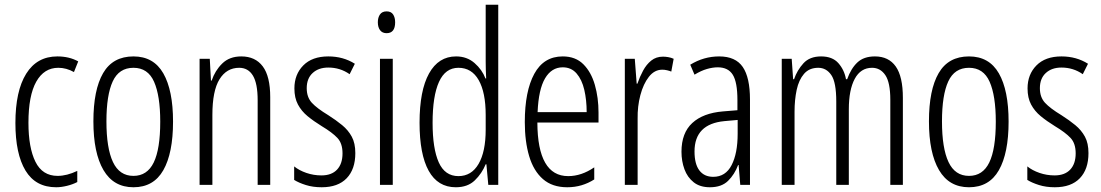

<svg xmlns="http://www.w3.org/2000/svg" viewBox="-20 -780 4645 810"><path d="M217 10Q130 10 87.5 -60.5Q45 -131 45 -261Q45 -396 90.5 -469Q136 -542 222 -542Q272 -542 310 -521L292 -476Q260 -494 226 -494Q166 -494 133 -435.5Q100 -377 100 -262Q100 -157 129.5 -97.5Q159 -38 223 -38Q262 -38 306 -59V-12Q287 -2 262.5 4Q238 10 217 10Z M710 -267Q710 -134 669 -62Q628 10 543 10Q459 10 416.5 -62.5Q374 -135 374 -268Q374 -401 415 -471.5Q456 -542 543 -542Q628 -542 669 -470.5Q710 -399 710 -267ZM429 -268Q429 -155 456.5 -96.5Q484 -38 543 -38Q601 -38 628.5 -94.5Q656 -151 656 -267Q656 -376 630 -435Q604 -494 543 -494Q482 -494 455.5 -436.5Q429 -379 429 -268Z M998 -542Q1057 -542 1088.5 -500Q1120 -458 1120 -370V0H1067V-357Q1067 -428 1047 -461Q1027 -494 989 -494Q936 -494 906 -445.5Q876 -397 876 -295V0H822V-532H865L870 -440H873Q887 -482 917.5 -512Q948 -542 998 -542Z M1479 -134Q1479 -66 1442.5 -28Q1406 10 1337 10Q1300 10 1270 0.5Q1240 -9 1221 -21V-78Q1242 -61 1272.5 -50.5Q1303 -40 1336 -40Q1379 -40 1402 -64.5Q1425 -89 1425 -133Q1425 -175 1403.5 -198Q1382 -221 1337 -248Q1303 -269 1277.5 -290Q1252 -311 1237 -339Q1222 -367 1222 -407Q1222 -466 1259.5 -504Q1297 -542 1365 -542Q1428 -542 1477 -511L1455 -467Q1415 -495 1365 -495Q1324 -495 1299 -472Q1274 -449 1274 -408Q1274 -370 1295.5 -346.5Q1317 -323 1365 -294Q1398 -273 1423.5 -252Q1449 -231 1464 -203.5Q1479 -176 1479 -134Z M1611 -732Q1630 -732 1638.5 -719Q1647 -706 1647 -686Q1647 -640 1611 -640Q1593 -640 1583.5 -652.5Q1574 -665 1574 -686Q1574 -706 1583 -719Q1592 -732 1611 -732ZM1637 -532V0H1583V-532Z M1903 10Q1827 10 1788.5 -59.5Q1750 -129 1750 -262Q1750 -398 1790 -470Q1830 -542 1904 -542Q1950 -542 1982 -514Q2014 -486 2028 -449H2031Q2030 -469 2029.5 -486Q2029 -503 2029 -520V-760H2082V0H2040L2032 -87H2029Q2013 -48 1983 -19Q1953 10 1903 10ZM1914 -37Q1969 -37 1999 -88.5Q2029 -140 2029 -233V-295Q2029 -390 1999.5 -442Q1970 -494 1914 -494Q1859 -494 1832 -434.5Q1805 -375 1805 -262Q1805 -153 1831 -95Q1857 -37 1914 -37Z M2354 -542Q2408 -542 2441 -509Q2474 -476 2489.5 -422Q2505 -368 2505 -305V-263H2247Q2248 -37 2377 -37Q2433 -37 2487 -74V-23Q2462 -7 2433.5 1.5Q2405 10 2373 10Q2310 10 2270.5 -24.5Q2231 -59 2212.5 -121Q2194 -183 2194 -265Q2194 -395 2234 -468.5Q2274 -542 2354 -542ZM2354 -496Q2307 -496 2279.5 -449.5Q2252 -403 2248 -307H2455Q2455 -358 2445 -401Q2435 -444 2412.5 -470Q2390 -496 2354 -496Z M2777 -541Q2787 -541 2799 -539Q2811 -537 2822 -532L2812 -478Q2805 -481 2794.5 -483.5Q2784 -486 2774 -486Q2741 -486 2717.5 -456Q2694 -426 2681.5 -378.5Q2669 -331 2670 -279V0H2616V-532H2658L2666 -427H2669Q2679 -456 2693 -482Q2707 -508 2727.5 -524.5Q2748 -541 2777 -541Z M3014 -542Q3083 -542 3113.5 -497.5Q3144 -453 3144 -360V0H3103L3096 -84H3094Q3079 -44 3051.5 -17Q3024 10 2975 10Q2933 10 2906.5 -11Q2880 -32 2867.5 -66Q2855 -100 2855 -140Q2855 -219 2900.5 -261Q2946 -303 3030 -310L3091 -315V-358Q3091 -433 3071.5 -464.5Q3052 -496 3008 -496Q2987 -496 2962.5 -489Q2938 -482 2910 -465L2892 -507Q2949 -542 3014 -542ZM3036 -269Q2910 -257 2910 -141Q2910 -88 2930.5 -61Q2951 -34 2989 -34Q3041 -34 3066.5 -83.5Q3092 -133 3092 -216V-274Z M3671 -542Q3729 -542 3759 -499.5Q3789 -457 3789 -367V0H3736V-359Q3736 -432 3715 -463Q3694 -494 3659 -494Q3611 -494 3586 -447.5Q3561 -401 3561 -319V0H3508V-352Q3508 -433 3487 -463.5Q3466 -494 3432 -494Q3394 -494 3372 -468.5Q3350 -443 3341 -401Q3332 -359 3332 -309V0H3278V-532H3320L3326 -446H3330Q3343 -484 3369.5 -513Q3396 -542 3444 -542Q3492 -542 3517 -513.5Q3542 -485 3549 -446H3554Q3570 -491 3597 -516.5Q3624 -542 3671 -542Z M4235 -267Q4235 -134 4194 -62Q4153 10 4068 10Q3984 10 3941.5 -62.5Q3899 -135 3899 -268Q3899 -401 3940 -471.5Q3981 -542 4068 -542Q4153 -542 4194 -470.5Q4235 -399 4235 -267ZM3954 -268Q3954 -155 3981.5 -96.5Q4009 -38 4068 -38Q4126 -38 4153.5 -94.5Q4181 -151 4181 -267Q4181 -376 4155 -435Q4129 -494 4068 -494Q4007 -494 3980.5 -436.5Q3954 -379 3954 -268Z M4572 -134Q4572 -66 4535.5 -28Q4499 10 4430 10Q4393 10 4363 0.5Q4333 -9 4314 -21V-78Q4335 -61 4365.5 -50.5Q4396 -40 4429 -40Q4472 -40 4495 -64.5Q4518 -89 4518 -133Q4518 -175 4496.5 -198Q4475 -221 4430 -248Q4396 -269 4370.5 -290Q4345 -311 4330 -339Q4315 -367 4315 -407Q4315 -466 4352.5 -504Q4390 -542 4458 -542Q4521 -542 4570 -511L4548 -467Q4508 -495 4458 -495Q4417 -495 4392 -472Q4367 -449 4367 -408Q4367 -370 4388.5 -346.5Q4410 -323 4458 -294Q4491 -273 4516.5 -252Q4542 -231 4557 -203.5Q4572 -176 4572 -134Z"/></svg>

Font: Noto Sans Gurmukhi ExtraCondensed Light
Style: Regular
Weight: 300
Width: 2
Designer: Jelle Bosma - Monotype Design Team
Foundry: Monotype Imaging Inc.
Version: Version 2.004; ttfautohint (v1.8.4.7-5d5b)